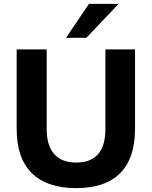

<svg xmlns="http://www.w3.org/2000/svg" viewBox="-20 -960 783 991"><path d="M373 11Q223 11 144.5 -66Q66 -143 66 -295V-705H221V-294Q221 -208 260 -164.5Q299 -121 373 -121Q524 -121 524 -294V-705H677V-295Q677 -143 600 -66Q523 11 373 11ZM321 -765 439 -940H592L426 -765Z"/></svg>

Font: Nunito Sans ExtraBold
Style: Regular
Weight: 800
Designer: Vernon Adams
Foundry: Vernon Adams
Version: Version 3.101; ttfautohint (v1.8.4.7-5d5b);gftools[0.9.27]